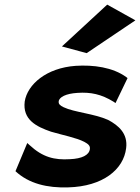

<svg xmlns="http://www.w3.org/2000/svg" viewBox="-20 -789 606 831"><path d="M248 -588 355 -559 566 -701 444 -769ZM47 -48C105 6 185 25 275 22C425 18 515 -55 526 -148C534 -211 493 -246 448 -270C388 -297 301 -303 255 -325C239 -333 233 -339 234 -350C236 -369 266 -384 315 -387C373 -391 419 -381 471 -349L480 -343L532 -451L527 -455C468 -498 384 -509 307 -504C181 -495 99 -424 87 -350C77 -271 137 -241 201 -219C252 -204 310 -193 345 -175C361 -166 371 -159 369 -144C366 -118 335 -102 282 -100C216 -96 165 -108 108 -161L98 -170Z"/></svg>

Font: Bluebird
Style: SfBdExtObl
Weight: 700
Designer: Jasper
Foundry: Cannot Into Space Fonts
Version: Version 0.98